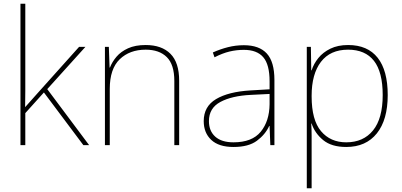

<svg xmlns="http://www.w3.org/2000/svg" viewBox="-20 -780 2161 1032"><path d="M116 -385Q116 -337 116 -294Q116 -251 115 -204Q132 -223 144 -236.5Q156 -250 172 -268L405 -528H439L234 -301L459 0H428L216 -283L116 -172V0H90V-760H116Z M763 -538Q849 -538 896 -491Q943 -444 943 -346V0H917V-345Q917 -433 876.5 -473Q836 -513 763 -513Q677 -513 623.5 -461.5Q570 -410 570 -302V0H544V-528H565L569 -417H571Q583 -448 606.5 -475.5Q630 -503 668.5 -520.5Q707 -538 763 -538Z M1291 -537Q1373 -537 1414 -492.5Q1455 -448 1455 -350V0H1433L1429 -103H1427Q1406 -57 1361 -23.5Q1316 10 1235 10Q1156 10 1115.5 -28Q1075 -66 1075 -129Q1075 -208 1141.5 -247.5Q1208 -287 1326 -294L1429 -300V-343Q1429 -433 1395 -472.5Q1361 -512 1291 -512Q1251 -512 1213.5 -503Q1176 -494 1133 -472L1124 -498Q1164 -516 1205.5 -526.5Q1247 -537 1291 -537ZM1328 -270Q1226 -265 1164.5 -232Q1103 -199 1103 -129Q1103 -76 1137 -45.5Q1171 -15 1235 -15Q1335 -15 1381.5 -72Q1428 -129 1429 -220V-275Z M1851 -538Q1956 -538 2010 -469.5Q2064 -401 2064 -269Q2064 -136 2005.5 -63Q1947 10 1841 10Q1762 10 1717 -27Q1672 -64 1655 -116H1653Q1655 -82 1655 -49.5Q1655 -17 1655 15V232H1629V-528H1651L1653 -402H1655Q1666 -437 1691 -468Q1716 -499 1756 -518.5Q1796 -538 1851 -538ZM1851 -513Q1755 -513 1705 -447.5Q1655 -382 1655 -265V-262Q1655 -135 1705.5 -75Q1756 -15 1841 -15Q1933 -15 1985 -79Q2037 -143 2037 -269Q2037 -393 1990 -453Q1943 -513 1851 -513Z"/></svg>

Font: Noto Sans Sinhala UI Thin
Style: Regular
Weight: 100
Designer: Jelle Bosma - Monotype Design Team
Foundry: Monotype Imaging Inc.
Version: Version 2.006; ttfautohint (v1.8.4.7-5d5b)